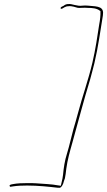

<svg xmlns="http://www.w3.org/2000/svg" viewBox="-20 -796 530 950"><path d="M27 124H28C28 126 29 129 33 128L46 126C65 123 91 122 114 122C169 122 223 128 266 133H267C279 135 285 130 292 114C293 111 295 106 295 104C296 98 300 92 301 87C304 74 306 57 308 39C314 -5 325 -44 338 -90C368 -197 394 -299 426 -403C433 -431 441 -457 447 -483C467 -568 476 -642 489 -719C496 -763 469 -764 416 -768C407 -769 397 -769 388 -768C361 -764 336 -778 319 -776H318C312 -776 303 -774 297 -769L296 -768L284 -762C279 -758 278 -754 282 -753H283C284 -753 284 -752 285 -752L286 -753H287L299 -760C305 -763 310 -765 317 -765C337 -768 355 -759 366 -757C372 -756 398 -759 414 -757C437 -757 459 -755 474 -743L477 -741V-740C478 -721 475 -696 471 -676C462 -618 453 -553 437 -485C417 -400 387 -317 366 -237C359 -209 350 -181 343 -156C331 -112 324 -77 312 -38C300 -1 295 36 292 68C291 76 290 83 289 88L281 123L266 121C236 115 196 114 159 111C145 110 132 110 117 110C90 110 64 111 44 115L34 117C31 118 27 120 27 124ZM34 114H35ZM414 -757Z"/></svg>

Font: Stray Cat
Style: HlExtObl
Weight: 100
Version: Version 1.0